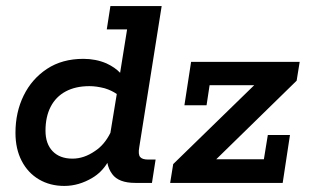

<svg xmlns="http://www.w3.org/2000/svg" viewBox="-20 -603 1018 633"><path d="M192 10Q145 10 108.5 -11.5Q72 -33 51.5 -72.5Q31 -112 31 -165Q31 -233 58 -288Q85 -343 135 -376Q185 -409 255 -409Q296 -409 331 -394Q359 -381 376 -363L399 -506H332L344 -583H513L439 -117Q435 -94 442 -85.5Q449 -77 468 -77H493L481 0H426Q371 0 350 -29Q338 -45 334 -66Q315 -35 285 -17Q240 10 192 10ZM219 -80Q257 -80 293 -105Q324 -125 344 -165L365 -293Q348 -305 325 -312Q298 -319 275 -319Q229 -319 196.5 -301.5Q164 -284 147 -251Q130 -218 130 -172Q130 -129 153.5 -104.5Q177 -80 219 -80ZM541 0 551 -62 818 -322H671L661 -256H588L610 -399H968L958 -337L693 -78H850L863 -158H936L912 0Z"/></svg>

Font: Rokkitt SemiBold SemiBold
Style: Italic
Weight: 600
Italic angle: -9°
Version: Version 3.103